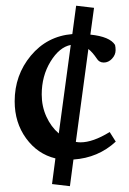

<svg xmlns="http://www.w3.org/2000/svg" viewBox="-20 -658 446 665"><path d="M222.2 -13.2 160.2 -20.5 171.9 -109.4Q109.9 -124.5 70.3 -179Q30.8 -233.4 30.8 -307.1Q30.8 -397.9 86.9 -465.3Q143.1 -532.7 230.5 -540L243.7 -638.2L305.7 -630.9L293 -538.1Q360.4 -531.2 378.4 -502.4Q380.4 -494.6 380.4 -484.4Q380.4 -467.8 367.9 -454.6Q355.5 -441.4 339.4 -441.4Q323.2 -441.4 314.9 -455.6Q300.3 -477.1 286.1 -488.3L242.7 -166.5Q251 -165 258.8 -165Q301.8 -165 359.9 -200.7L380.9 -167.5Q320.3 -111.3 234.4 -105.5ZM124.5 -330.6Q124.5 -289.6 140.6 -254.2Q156.7 -218.8 183.6 -195.8L225.1 -502.4Q185.5 -494.6 155 -444.8Q124.5 -395 124.5 -330.6Z"/></svg>

Font: Elstob Medium
Style: Regular
Weight: 500
Designer: Peter S. Baker
Version: Version 1.015